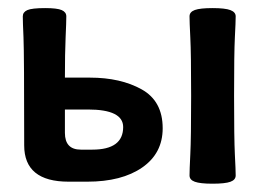

<svg xmlns="http://www.w3.org/2000/svg" viewBox="-20 -440 653 465"><path d="M203.6 -77.6Q278.3 -77.6 278.3 -132.3Q278.3 -174.8 192.9 -174.8H137.2V-118.2Q137.2 -77.6 175.8 -77.6ZM191.4 0H146Q38.6 0 38.6 -87.9Q38.6 -311 36.9 -349.1Q35.2 -387.2 35.2 -400.4Q35.2 -410.6 46.1 -415.5Q57.1 -420.4 89.4 -420.4Q118.7 -420.4 129.6 -415.5Q140.6 -410.6 140.6 -400.4Q140.6 -387.2 138.9 -349.1Q137.2 -311 137.2 -252H197.8Q272 -252 323 -223.6Q374 -195.3 374 -129.4Q374 -68.8 324.5 -34.4Q274.9 0 191.4 0ZM494.6 4.9Q464.8 4.9 451.9 0.2Q439 -4.4 439 -15.1Q439 -27.8 440.9 -66.2Q442.9 -104.5 442.9 -208Q442.9 -311 440.9 -349.1Q439 -387.2 439 -400.4Q439 -411.1 451.9 -415.8Q464.8 -420.4 494.6 -420.4Q525.4 -420.4 538.1 -415.5Q550.8 -410.6 550.8 -400.4Q550.8 -387.2 548.8 -349.1Q546.9 -311 546.9 -208Q546.9 -104.5 548.8 -66.2Q550.8 -27.8 550.8 -15.1Q550.8 -4.4 538.1 0.2Q525.4 4.9 494.6 4.9Z"/></svg>

Font: Bainsley
Style: Bold
Weight: 700
Designer: Paul James MIller
Foundry: High-Logic / Made with FontCreator
Version: Version 1.411;March 28, 2021;FontCreator 13.0.0.2683 64-bit